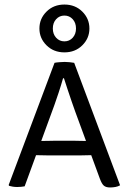

<svg xmlns="http://www.w3.org/2000/svg" viewBox="-20 -819 567 845"><path d="M220 -542.5Q226 -544 240.5 -545.2Q255 -546.5 264.5 -546.5Q273.5 -546.5 287 -545.2Q300.5 -544 306.5 -542.5L508.5 -3.5Q500 1.5 488.5 3.8Q477 6 464 6Q446.5 6 437.2 -1.8Q428 -9.5 419.5 -32.5L311 -328Q304 -347 295 -373.5Q286 -400 277 -426.8Q268 -453.5 261.5 -474.5H257.5Q249 -444.5 237.8 -410.5Q226.5 -376.5 219.5 -357L88.5 1Q81.5 2.5 72.5 3.2Q63.5 4 55.5 4Q45.5 4 36.2 2.5Q27 1 20.5 -1L18 -4.5ZM203.5 -135Q200.5 -135 184.8 -135.2Q169 -135.5 153.5 -135.8Q138 -136 134 -136H104L129 -198.5H156Q160 -198.5 173 -198.8Q186 -199 199 -199.2Q212 -199.5 215 -199.5H311Q314.5 -199.5 326 -199.2Q337.5 -199 349 -198.8Q360.5 -198.5 364.5 -198.5H392.5L416.5 -136H385Q382 -136 367.8 -135.8Q353.5 -135.5 339 -135.2Q324.5 -135 321.5 -135ZM153.5 -693.5Q153.5 -650.5 184.8 -619.5Q216 -588.5 263.5 -588.5Q311 -588.5 342.2 -619.5Q373.5 -650.5 373.5 -693.5Q373.5 -737 342.2 -768Q311 -799 263.5 -799Q216 -799 184.8 -768Q153.5 -737 153.5 -693.5ZM212.5 -693.5Q212.5 -718.5 227 -734.5Q241.5 -750.5 263.5 -750.5Q285.5 -750.5 300 -734.5Q314.5 -718.5 314.5 -693.5Q314.5 -669 300 -653Q285.5 -637 263.5 -637Q241.5 -637 227 -653Q212.5 -669 212.5 -693.5Z"/></svg>

Font: Signika SC
Style: Regular
Weight: 300
Designer: Anna Giedryś
Foundry: Anna Giedryś
Version: Version 2.000